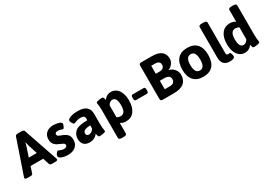

<svg xmlns="http://www.w3.org/2000/svg" viewBox="31 -1831 4393 3114"><g transform="rotate(-30 2227.5 -274.0)"><path d="M0 -20Q0 -24 4 -38L224 -681Q232 -702 281 -702H333Q383 -702 390 -681L610 -38Q613 -28 613 -20Q613 2 563 2H519Q470 2 463 -19L423 -141H187L147 -19Q140 2 101 2H61Q0 2 0 -20ZM380 -273 323 -451Q316 -471 308 -515H304Q303 -509 299.5 -488.5Q296 -468 289 -451L230 -273Z M641 -60Q641 -80 660 -108.5Q679 -137 694 -137Q702 -137 716 -129Q737 -120 754.5 -114.5Q772 -109 795 -109Q825 -109 840.5 -120Q856 -131 856 -151Q856 -171 839 -182Q822 -193 775 -213Q740 -228 715 -243.5Q690 -259 671.5 -289.5Q653 -320 653 -367Q653 -444 702 -487.5Q751 -531 835 -531Q888 -531 936.5 -516Q985 -501 985 -473Q985 -454 970 -424Q955 -394 942 -394Q938 -394 912 -404.5Q886 -415 853 -415Q800 -415 800 -378Q800 -356 818 -344.5Q836 -333 883 -316Q935 -297 969 -263.5Q1003 -230 1003 -163Q1003 -85 951 -38.5Q899 8 807 8Q745 8 693 -11Q641 -30 641 -60Z M1068 -138Q1068 -218 1126.5 -271Q1185 -324 1355 -324V-357Q1355 -386 1336.5 -400Q1318 -414 1277 -414Q1243 -414 1217.5 -407Q1192 -400 1172 -391Q1152 -382 1149 -382Q1139 -382 1127 -397Q1115 -412 1106 -431.5Q1097 -451 1097 -462Q1097 -479 1122 -495Q1147 -511 1191 -521Q1235 -531 1288 -531Q1401 -531 1452 -486.5Q1503 -442 1503 -364V-176Q1503 -130 1505.5 -106Q1508 -82 1512 -53Q1515 -40 1515 -31Q1515 -15 1474.5 -7Q1434 1 1403 1Q1385 1 1378 -13.5Q1371 -28 1367.5 -45Q1364 -62 1363 -68Q1357 -57 1339 -39.5Q1321 -22 1289 -7Q1257 8 1216 8Q1139 8 1103.5 -32Q1068 -72 1068 -138ZM1355 -172V-227Q1215 -227 1215 -153Q1215 -133 1228 -121Q1241 -109 1265 -109Q1293 -109 1318 -127Q1343 -145 1355 -172Z M1641 174V-347Q1641 -391 1638.5 -414.5Q1636 -438 1632 -467Q1629 -481 1629 -488Q1629 -504 1669.5 -512Q1710 -520 1741 -520Q1759 -520 1766 -506.5Q1773 -493 1776.5 -477.5Q1780 -462 1781 -456Q1799 -489 1834.5 -510Q1870 -531 1915 -531Q1969 -531 2011.5 -499.5Q2054 -468 2078 -407Q2102 -346 2102 -261Q2102 -137 2046.5 -64.5Q1991 8 1891 8Q1832 8 1789 -23V174Q1789 206 1729 206H1701Q1641 206 1641 174ZM1952 -261Q1952 -410 1871 -410Q1823 -410 1789 -351V-128Q1823 -109 1859 -109Q1952 -109 1952 -261Z M2172 -262V-269Q2172 -295 2179 -307Q2186 -319 2202 -319H2406Q2422 -319 2429 -307Q2436 -295 2436 -269V-262Q2436 -236 2429 -224Q2422 -212 2406 -212H2202Q2186 -212 2179 -224Q2172 -236 2172 -262Z M2540 -40V-660Q2540 -681 2549.5 -690.5Q2559 -700 2580 -700H2778Q2900 -700 2957 -653Q3014 -606 3014 -523Q3014 -473 2983.5 -431.5Q2953 -390 2906 -371L2907 -367Q2966 -355 3004 -308Q3042 -261 3042 -203Q3042 -105 2979.5 -52.5Q2917 0 2792 0H2580Q2559 0 2549.5 -9.5Q2540 -19 2540 -40ZM2763 -421Q2807 -421 2831.5 -442Q2856 -463 2856 -496Q2856 -570 2765 -570H2694V-421ZM2792 -131Q2836 -131 2860 -152Q2884 -173 2884 -212Q2884 -251 2856 -270.5Q2828 -290 2776 -290H2694V-131Z M3099 -262Q3099 -393 3161 -462Q3223 -531 3342 -531Q3461 -531 3522.5 -462Q3584 -393 3584 -262Q3584 -131 3522.5 -61.5Q3461 8 3342 8Q3223 8 3161 -61.5Q3099 -131 3099 -262ZM3434 -262Q3434 -338 3411.5 -376Q3389 -414 3342 -414Q3295 -414 3272 -376Q3249 -338 3249 -262Q3249 -109 3342 -109Q3389 -109 3411.5 -147.5Q3434 -186 3434 -262Z M3689 -154V-722Q3689 -754 3749 -754H3777Q3837 -754 3837 -722V-152Q3837 -129 3845.5 -119Q3854 -109 3873 -109Q3878 -109 3886.5 -111Q3895 -113 3900 -113Q3909 -113 3916 -98Q3923 -83 3927 -65Q3931 -47 3931 -41Q3931 8 3835 8Q3689 8 3689 -154Z M3932 -262Q3932 -386 3987.5 -458.5Q4043 -531 4143 -531Q4202 -531 4245 -500V-722Q4245 -754 4305 -754H4333Q4393 -754 4393 -722V-176Q4393 -130 4395.5 -106Q4398 -82 4402 -53Q4405 -40 4405 -31Q4405 -15 4364.5 -7Q4324 1 4293 1Q4275 1 4268 -13.5Q4261 -28 4257.5 -44.5Q4254 -61 4253 -67Q4235 -34 4199.5 -13Q4164 8 4119 8Q4065 8 4022.5 -23.5Q3980 -55 3956 -116Q3932 -177 3932 -262ZM4245 -172V-395Q4211 -414 4175 -414Q4082 -414 4082 -262Q4082 -113 4163 -113Q4211 -113 4245 -172Z"/></g></svg>

Font: Asap-Bold
Style: Bold
Weight: 700
Designer: Pablo Cosgaya
Foundry: Omnibus-Type
Version: Version 2.000; ttfautohint (v1.8)